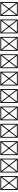

<svg xmlns="http://www.w3.org/2000/svg" viewBox="4980 -5900 1040 11040"><g transform="rotate(90 5500.0 -380.0)"><path d="M100 120H900V-880H100ZM500 -421 182 -830H818ZM532 -380 850 -789V29ZM182 70 500 -339 818 70ZM150 -789 468 -380 150 29Z M1100 120H1900V-880H1100ZM1500 -421 1182 -830H1818ZM1532 -380 1850 -789V29ZM1182 70 1500 -339 1818 70ZM1150 -789 1468 -380 1150 29Z M2100 120H2900V-880H2100ZM2500 -421 2182 -830H2818ZM2532 -380 2850 -789V29ZM2182 70 2500 -339 2818 70ZM2150 -789 2468 -380 2150 29Z M3100 120H3900V-880H3100ZM3500 -421 3182 -830H3818ZM3532 -380 3850 -789V29ZM3182 70 3500 -339 3818 70ZM3150 -789 3468 -380 3150 29Z M4100 120H4900V-880H4100ZM4500 -421 4182 -830H4818ZM4532 -380 4850 -789V29ZM4182 70 4500 -339 4818 70ZM4150 -789 4468 -380 4150 29Z M5100 120H5900V-880H5100ZM5500 -421 5182 -830H5818ZM5532 -380 5850 -789V29ZM5182 70 5500 -339 5818 70ZM5150 -789 5468 -380 5150 29Z M6100 120H6900V-880H6100ZM6500 -421 6182 -830H6818ZM6532 -380 6850 -789V29ZM6182 70 6500 -339 6818 70ZM6150 -789 6468 -380 6150 29Z M7100 120H7900V-880H7100ZM7500 -421 7182 -830H7818ZM7532 -380 7850 -789V29ZM7182 70 7500 -339 7818 70ZM7150 -789 7468 -380 7150 29Z M8100 120H8900V-880H8100ZM8500 -421 8182 -830H8818ZM8532 -380 8850 -789V29ZM8182 70 8500 -339 8818 70ZM8150 -789 8468 -380 8150 29Z M9100 120H9900V-880H9100ZM9500 -421 9182 -830H9818ZM9532 -380 9850 -789V29ZM9182 70 9500 -339 9818 70ZM9150 -789 9468 -380 9150 29Z M10100 120H10900V-880H10100ZM10500 -421 10182 -830H10818ZM10532 -380 10850 -789V29ZM10182 70 10500 -339 10818 70ZM10150 -789 10468 -380 10150 29Z"/></g></svg>

Font: Adobe NotDef
Style: Regular
Weight: 400
Monospace: yes
Foundry: Adobe Systems Incorporated
Version: Version 1.000;PS 1;hotconv 1.0.98;makeotf.lib2.5.65220